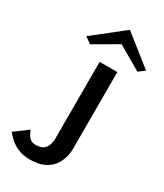

<svg xmlns="http://www.w3.org/2000/svg" viewBox="-430 -866 1043 1221"><g transform="rotate(30 91.0 -255.5)"><path d="M6 260Q-49 260 -87 242Q-125 224 -148 201.5Q-171 179 -182 165L-85 93Q-80 105 -72 121Q-64 137 -49.5 149Q-35 161 -10 161Q39 161 59.5 134Q80 107 80 64V-500H210V64Q210 93 201 127Q192 161 169.5 191.5Q147 222 107 241Q67 260 6 260ZM-29 -566 -75 -599 143 -771H147L364 -599L319 -566L145 -667Z"/></g></svg>

Font: Panamera
Style: Bold
Weight: 700
Designer: Bastien Sozeau
Foundry: NBR — Bastien Sozeau
Version: Version 3.002; ttfautohint (v1.8.4.7-5d5b);gftools[0.9.33]